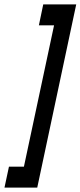

<svg xmlns="http://www.w3.org/2000/svg" viewBox="-54 -755 368 879"><path d="M-33.5 104H116.5L295 -735H144L124 -639H193.5L55.5 8H-13Z"/></svg>

Font: League Gothic SemiCondensed Italic
Style: Regular
Weight: 400
Width: 4
Designer: The League of Moveable Type
Version: Version 1.600; ttfautohint (v1.8.3)